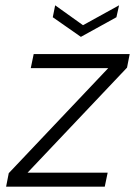

<svg xmlns="http://www.w3.org/2000/svg" viewBox="-20 -704 517 724"><path d="M459 -449 84 -53H386L375 0H3L13 -51L388 -447H96L107 -500H469ZM429 -684 419 -639 285 -565 179 -639 188 -684 293 -609Z"/></svg>

Font: Albert Sans Light
Style: Italic
Weight: 300
Italic angle: -11.25°
Designer: Andreas Rasmussen
Foundry: a.Foundry
Version: Version 1.025